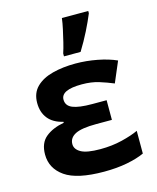

<svg xmlns="http://www.w3.org/2000/svg" viewBox="-119 -879 794 971"><g transform="rotate(-15 277.5 -393.0)"><path d="M410 -336V-233H328Q251 -233 218 -216Q185 -199 185 -166Q185 -139 215 -122Q245 -105 316 -105Q377 -105 430 -118Q483 -131 517 -147V-28Q480 -11 426 -0.5Q372 10 305 10Q164 10 101 -34Q38 -78 38 -151Q38 -211 74.5 -241Q111 -271 171 -282V-287Q119 -299 93 -331.5Q67 -364 67 -413Q67 -465 99 -496.5Q131 -528 185 -542Q239 -556 305 -556Q362 -556 419 -545Q476 -534 518 -515L472 -407Q436 -422 397.5 -434Q359 -446 309 -446Q200 -446 200 -395Q200 -363 232.5 -349.5Q265 -336 335 -336ZM259 -606V-621Q267 -645 274.5 -676Q282 -707 289 -739Q296 -771 299 -796H437V-784Q421 -745 398 -699Q375 -653 346 -606Z"/></g></svg>

Font: Noto IKEA Simplified Chinese
Style: Bold
Weight: 700
Designer: Monotype Design Team
Foundry: Monotype Imaging Inc.
Version: Version 1.100